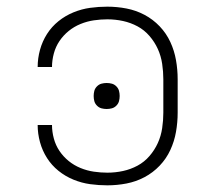

<svg xmlns="http://www.w3.org/2000/svg" viewBox="-20 -548 640 576"><path d="M302 8Q276 8 250.5 4.5Q225 1 200.5 -9Q176 -19 155.5 -35.5Q135 -52 121 -74Q107 -96 100 -121.5Q93 -147 93 -173H136Q136 -153 141.5 -132.5Q147 -112 158.5 -95Q170 -78 186 -65Q202 -52 221.5 -44Q241 -36 261.5 -33Q282 -30 302 -30Q326 -30 349 -35Q372 -40 392.5 -51Q413 -62 428.5 -80Q444 -98 453.5 -119Q463 -140 466.5 -163.5Q470 -187 470 -210V-310Q470 -333 466.5 -356.5Q463 -380 453.5 -401Q444 -422 428.5 -440Q413 -458 392.5 -469Q372 -480 349 -485Q326 -490 302 -490Q282 -490 261.5 -487Q241 -484 221.5 -476Q202 -468 186 -455Q170 -442 158.5 -425Q147 -408 141.5 -387.5Q136 -367 136 -347H93Q93 -373 100 -398.5Q107 -424 121 -446Q135 -468 155.5 -484.5Q176 -501 200.5 -511Q225 -521 250.5 -524.5Q276 -528 302 -528Q331 -528 359.5 -522.5Q388 -517 413.5 -503.5Q439 -490 459 -469Q479 -448 491 -422Q503 -396 508 -367.5Q513 -339 513 -310V-210Q513 -181 508 -152.5Q503 -124 491 -98Q479 -72 459 -51Q439 -30 413.5 -16.5Q388 -3 359.5 2.5Q331 8 302 8ZM300 -221Q292 -221 284.5 -223Q277 -225 271 -231Q265 -237 263 -244.5Q261 -252 261 -260Q261 -268 263 -275.5Q265 -283 271 -289Q277 -295 284.5 -297Q292 -299 300 -299Q308 -299 315.5 -297Q323 -295 329 -289Q335 -283 337 -275.5Q339 -268 339 -260Q339 -252 337 -244.5Q335 -237 329 -231Q323 -225 315.5 -223Q308 -221 300 -221Z"/></svg>

Font: Zed Sans Extralight Extended
Style: Regular
Weight: 200
Width: 7
Designer: Belleve Invis
Foundry: Belleve Invis
Version: Version 1.0.0; ttfautohint (v1.8.4)